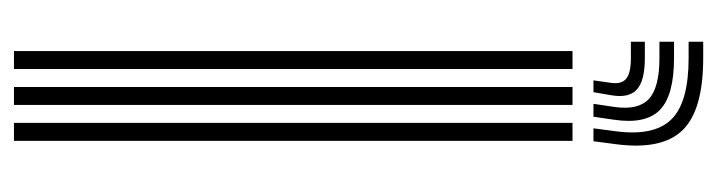

<svg xmlns="http://www.w3.org/2000/svg" viewBox="-396 -444 1027 275"><g transform="rotate(-90 117.5 -306.5)"><path d="M156.2 0V-800H181.9V0ZM53.2 0V-800H79V0ZM104.7 0V-800H130.4V0ZM71.2 30 66.8 63.5Q60 117.8 84.5 142.1Q108.9 166.3 171.8 166.3H195.2V187.2H171.8Q97.9 187.2 69 158.1Q40 128.9 48.3 63.5L52.7 30ZM139.9 30 136.3 55.5Q134.2 70.2 142.3 76.9Q150.4 83.6 171.8 83.6H195.2V103.6H171.8Q139.4 103.6 126.8 92.2Q114.2 80.7 118.6 55.5L123 30ZM106.3 30 101.9 59.5Q96.8 94 113.2 109.3Q129.5 124.5 171.8 124.5H195.2V145.4H171.8Q118.3 145.4 97.5 125.1Q76.8 104.8 83.5 59.5L87.8 30Z"/></g></svg>

Font: Big Shoulders Inline Text SC Thin
Style: Regular
Weight: 100
Designer: Patric King
Foundry: XO Type Co
Version: Version 2.002